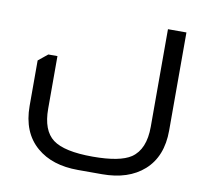

<svg xmlns="http://www.w3.org/2000/svg" viewBox="-78 -546 936 870"><g transform="rotate(10 390.0 -110.5)"><path d="M711 -460V-9Q711 111 638 176Q567 239 446 239H335Q216 239 145 178Q69 113 69 -9V-218L112 -253H154V-11Q154 89 206.5 128.5Q259 168 390 168Q515 168 566 134Q626 93 626 -11V-460Z"/></g></svg>

Font: Almarai
Style: Regular
Weight: 400
Designer: Boutros International 2019
Foundry: Created by Boutros International 2019
Version: Version 1.10